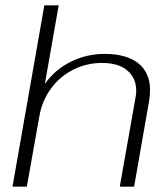

<svg xmlns="http://www.w3.org/2000/svg" viewBox="-20 -703 628 723"><path d="M147 -683H201L149 -387Q187 -441 246.5 -470.5Q306 -500 374 -500Q457 -500 501 -464.5Q545 -429 545 -364Q545 -346 542 -326L485 0H431L490 -334Q493 -348 493 -361Q493 -409 459.5 -437.5Q426 -466 364 -466Q306 -466 255.5 -440.5Q205 -415 171.5 -369Q138 -323 128 -264L81 0H27Z"/></svg>

Font: Fahkwang ExtraLight
Style: Italic
Weight: 275
Italic angle: -10°
Designer: Suppakit Chalermlarp | Katatrad Co.,Ltd.
Foundry: Cadson Demak Co.,Ltd.
Version: Version 1.000; ttfautohint (v1.6)